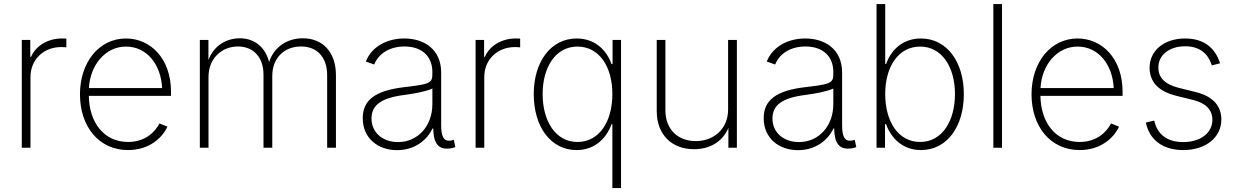

<svg xmlns="http://www.w3.org/2000/svg" viewBox="-20 -748 6264 972"><path d="M90.3 0H134.3V-357.9C134.3 -446.3 200.2 -509.8 290.5 -509.8C302.2 -509.8 312 -508.3 315.9 -508.3V-552.7L293.5 -553.2C221.7 -553.2 161.1 -516.1 137.2 -460H133.3V-545.9H90.3Z M628.4 11.7C736.8 11.7 802.7 -51.8 827.6 -106.9L787.1 -123C766.6 -82.5 717.3 -29.3 628.4 -29.3C505.4 -29.3 431.6 -128.9 429.7 -262.7H845.7V-283.2C845.7 -452.6 741.2 -553.2 617.7 -553.2C481.9 -553.2 384.8 -433.1 384.8 -270.5C384.8 -107.4 480.5 11.7 628.4 11.7ZM430.2 -302.2C436.5 -420.4 514.6 -512.2 617.7 -512.2C723.6 -512.2 794.9 -421.4 800.8 -302.2Z M991.7 0H1035.6V-358.9C1035.6 -451.7 1102.1 -512.7 1184.6 -512.7C1262.2 -512.7 1314 -459.5 1314 -369.1V0H1358.4V-362.8C1358.4 -456.1 1420.4 -512.7 1503.9 -512.7C1582 -512.7 1636.2 -462.4 1636.2 -366.2V0H1680.7V-366.7C1680.7 -486.3 1612.3 -554.2 1512.7 -554.2C1433.1 -554.2 1367.2 -509.8 1342.3 -434.1C1323.2 -509.3 1268.1 -554.2 1194.3 -554.2C1129.4 -554.2 1063 -520 1035.2 -443.8V-545.9H991.7Z M1989.7 12.2C2077.6 12.2 2140.1 -36.1 2169.4 -97.2H2173.3C2174.3 -24.4 2198.2 4.4 2242.2 4.4C2260.7 4.4 2273.4 1 2285.2 -3.4L2277.3 -40.5C2267.1 -36.6 2263.2 -35.6 2252 -35.6C2225.1 -35.6 2213.4 -61 2213.4 -112.3V-380.9C2213.4 -499.5 2125.5 -553.2 2027.3 -553.2C1942.4 -553.2 1863.3 -515.1 1832 -436.5L1874.5 -421.4C1895.5 -475.1 1950.7 -512.7 2028.3 -512.7C2115.7 -512.7 2168.9 -462.9 2168.9 -383.8C2168.9 -352.5 2168.9 -337.9 2142.6 -326.7C2115.2 -316.9 2074.2 -312.5 2024.9 -306.6C1879.4 -289.1 1816.4 -241.2 1816.4 -149.9C1816.4 -46.4 1895.5 12.2 1989.7 12.2ZM1995.1 -28.8C1918.9 -28.8 1860.8 -75.2 1860.8 -148.4C1860.8 -215.8 1910.2 -252.9 2029.3 -267.6C2082.5 -274.9 2135.7 -284.7 2168.9 -299.8V-221.2C2168.9 -110.8 2096.2 -28.8 1995.1 -28.8Z M2387.7 0H2431.6V-357.9C2431.6 -446.3 2497.6 -509.8 2587.9 -509.8C2599.6 -509.8 2609.4 -508.3 2613.3 -508.3V-552.7L2590.8 -553.2C2519 -553.2 2458.5 -516.1 2434.6 -460H2430.7V-545.9H2387.7Z M3124 204.1V-545.9H3081.1V-423.8H3075.7C3051.3 -493.7 2992.7 -553.2 2899.4 -553.2C2769 -553.2 2682.1 -436 2682.1 -271.5C2682.1 -106 2768.1 11.7 2898.9 11.7C2992.2 11.7 3050.3 -48.8 3075.7 -119.1H3080.1V204.1ZM2903.3 -29.3C2792.5 -29.3 2727.1 -134.8 2727.1 -272C2727.1 -407.7 2792.5 -512.2 2903.3 -512.2C3013.7 -512.2 3080.1 -410.2 3080.1 -272C3080.1 -132.8 3014.2 -29.3 2903.3 -29.3Z M3493.2 7.3C3568.4 7.3 3635.7 -25.9 3667.5 -100.1V0H3710.4V-545.9H3666V-192.9C3666 -97.7 3595.7 -33.7 3502 -33.7C3410.6 -33.7 3348.6 -94.7 3348.6 -188.5V-545.9H3304.7V-186C3304.7 -65.4 3381.8 7.3 3493.2 7.3Z M4019.5 12.2C4107.4 12.2 4169.9 -36.1 4199.2 -97.2H4203.1C4204.1 -24.4 4228 4.4 4272 4.4C4290.5 4.4 4303.2 1 4314.9 -3.4L4307.1 -40.5C4296.9 -36.6 4293 -35.6 4281.7 -35.6C4254.9 -35.6 4243.2 -61 4243.2 -112.3V-380.9C4243.2 -499.5 4155.3 -553.2 4057.1 -553.2C3972.2 -553.2 3893.1 -515.1 3861.8 -436.5L3904.3 -421.4C3925.3 -475.1 3980.5 -512.7 4058.1 -512.7C4145.5 -512.7 4198.7 -462.9 4198.7 -383.8C4198.7 -352.5 4198.7 -337.9 4172.4 -326.7C4145 -316.9 4104 -312.5 4054.7 -306.6C3909.2 -289.1 3846.2 -241.2 3846.2 -149.9C3846.2 -46.4 3925.3 12.2 4019.5 12.2ZM4024.9 -28.8C3948.7 -28.8 3890.6 -75.2 3890.6 -148.4C3890.6 -215.8 3939.9 -252.9 4059.1 -267.6C4112.3 -274.9 4165.5 -284.7 4198.7 -299.8V-221.2C4198.7 -110.8 4126 -28.8 4024.9 -28.8Z M4642.6 11.7C4773.4 11.7 4859.4 -106 4859.4 -271.5C4859.4 -436 4772.5 -553.2 4642.1 -553.2C4548.8 -553.2 4490.2 -493.7 4465.8 -423.8H4461.4V-727.5H4417.5V0H4460.4V-119.1H4465.8C4491.2 -48.8 4549.3 11.7 4642.6 11.7ZM4638.2 -29.3C4527.3 -29.3 4461.4 -132.8 4461.4 -272C4461.4 -410.2 4527.8 -512.2 4638.2 -512.2C4749 -512.2 4814.5 -407.7 4814.5 -272C4814.5 -134.8 4749 -29.3 4638.2 -29.3Z M5052.7 -727.5H5008.8V0H5052.7Z M5445.8 11.7C5554.2 11.7 5620.1 -51.8 5645 -106.9L5604.5 -123C5584 -82.5 5534.7 -29.3 5445.8 -29.3C5322.8 -29.3 5249 -128.9 5247.1 -262.7H5663.1V-283.2C5663.1 -452.6 5558.6 -553.2 5435.1 -553.2C5299.3 -553.2 5202.1 -433.1 5202.1 -270.5C5202.1 -107.4 5297.9 11.7 5445.8 11.7ZM5247.6 -302.2C5253.9 -420.4 5332 -512.2 5435.1 -512.2C5541 -512.2 5612.3 -421.4 5618.2 -302.2Z M5970.2 11.7C6084 11.7 6163.1 -51.8 6163.1 -143.1C6163.1 -212.9 6118.7 -261.2 6032.7 -282.2L5947.8 -303.2C5877.4 -320.8 5844.2 -355 5844.2 -406.2C5844.2 -470.2 5899.9 -513.7 5980 -513.7C6053.2 -513.7 6095.2 -477.1 6115.2 -417L6156.7 -427.7C6130.9 -507.3 6073.2 -553.2 5980 -553.2C5874.5 -553.2 5799.8 -493.2 5799.8 -404.8C5799.8 -334 5844.7 -285.2 5934.1 -263.2L6021 -241.7C6085.4 -225.6 6117.7 -191.4 6117.7 -141.1C6117.7 -75.7 6058.1 -28.8 5970.2 -28.8C5890.1 -28.8 5839.4 -65.9 5823.2 -137.7L5780.8 -127.4C5799.8 -38.1 5868.2 11.7 5970.2 11.7Z"/></svg>

Font: Raveo ExtraLight
Style: Regular
Weight: 200
Designer: Jakub Foglar, Rasmus Andersson (Inter)
Foundry: Jakubfoglar.com
Version: Version 1.100;Glyphs 3.2.3 (3260)